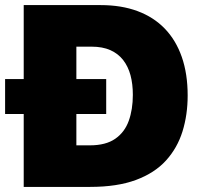

<svg xmlns="http://www.w3.org/2000/svg" viewBox="-35 -733 786 753"><path d="M-15 -286V-423Q32.5 -423 76.5 -423Q120.5 -423 159.5 -423H207Q246.5 -423 290.5 -423Q334.5 -423 381.5 -423V-286Q334.5 -286 290.5 -286Q246.5 -286 207 -286H159.5Q120.5 -286 76.5 -286Q32.5 -286 -15 -286ZM58 0Q58 -56.5 58 -109.8Q58 -163 58 -230.5V-474Q58 -544.5 58 -599.8Q58 -655 58 -713Q98.5 -713 147.8 -713Q197 -713 251.2 -713Q305.5 -713 360 -713Q441 -713 504.2 -689.5Q567.5 -666 611.2 -620.8Q655 -575.5 678 -509.5Q701 -443.5 701 -358.5Q701 -283 680.8 -217.8Q660.5 -152.5 616 -103.5Q571.5 -54.5 498 -27.2Q424.5 0 318.5 0Q267.5 0 222.5 0Q177.5 0 136.8 0Q96 0 58 0ZM264.5 -163H317.5Q380 -163 417 -188.8Q454 -214.5 470 -259.2Q486 -304 486 -361Q486 -403.5 476.8 -438Q467.5 -472.5 447.8 -497.8Q428 -523 397.5 -536.5Q367 -550 324 -550H264.5Q264.5 -522 264.5 -492.5Q264.5 -463 264.5 -423.5V-283Q264.5 -246.5 264.5 -218Q264.5 -189.5 264.5 -163Z"/></svg>

Font: Commissioner Thin ExtraBold
Style: Regular
Weight: 800
Version: Version 1.000